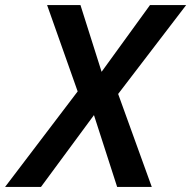

<svg xmlns="http://www.w3.org/2000/svg" viewBox="-76 -734 751 754"><path d="M-56 0H85L293 -282L384 0H520L388 -365L655 -714H513L323 -452L240 -714H109L229 -375Z"/></svg>

Font: Noto Sans SemiBold
Style: Italic
Weight: 600
Italic angle: -12°
Designer: Monotype Design Team
Foundry: Monotype Imaging Inc.
Version: Version 2.013